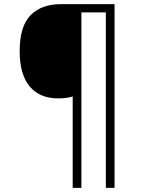

<svg xmlns="http://www.w3.org/2000/svg" viewBox="-20 -780 695 927"><path d="M533 127H491V-720H373V127H331V-314Q300 -305 260 -305Q172 -305 123.5 -362.5Q75 -420 75 -533Q75 -653 127.5 -706.5Q180 -760 275 -760H533Z"/></svg>

Font: Noto Sans Gurmukhi UI Light
Style: Regular
Weight: 300
Designer: Jelle Bosma - Monotype Design Team
Foundry: Monotype Imaging Inc.
Version: Version 2.004; ttfautohint (v1.8.4.7-5d5b)